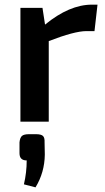

<svg xmlns="http://www.w3.org/2000/svg" viewBox="-20 -524 453 827"><path d="M376 -504H400L387 -390H352Q301 -390 190 -347V0H68V-490H163L174 -418Q279 -504 376 -504ZM135 54Q157 54 165 61.5Q173 69 172 89L173 142Q172 219 133 283L83 270Q95 219 95 167Q64 167 64 136V89Q66 69 74.5 61.5Q83 54 105 54Z"/></svg>

Font: Exo 2 Semi Bold
Style: Regular
Weight: 600
Designer: Natanael Gama
Version: Version 1.001;PS 001.001;hotconv 1.0.88;makeotf.lib2.5.64775